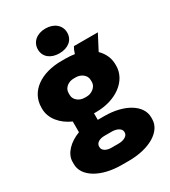

<svg xmlns="http://www.w3.org/2000/svg" viewBox="-231 -870 1057 1196"><g transform="rotate(-30 297.5 -272.0)"><path d="M294 -581C357 -581 400 -615 400 -669C400 -722 357 -759 294 -759C232 -759 189 -722 189 -669C189 -615 232 -581 294 -581ZM27 -336C27 -265 80 -204 153 -172V-95C80 -68 26 -14 26 45V62C26 152 136 215 281 215H334C480 215 589 152 589 62V49C589 -40 482 -103 342 -103H293V-150H309C453 -150 561 -231 561 -338V-346C561 -395 541 -434 509 -466L566 -575H394C387 -564 380 -549 374 -529C354 -532 333 -534 311 -534H280C135 -534 27 -462 27 -344ZM219 -340C219 -377 256 -401 290 -401H308C342 -401 379 -377 379 -340V-324C379 -291 342 -263 308 -263H290C256 -263 219 -287 219 -324ZM217 44C217 21 242 4 279 4H332C371 4 399 22 399 44V50C399 72 371 90 332 90H279C243 90 217 73 217 50Z"/></g></svg>

Font: Fixel Display Black
Style: Regular
Weight: 900
Designer: AlfaBravo + MacPaw
Foundry: Kyrylo Tkachov, Marchela Mozhyna, Serhii Makarenko, Maria Weinstein, Zakhar Kryvoshyya
Version: Version 1.211